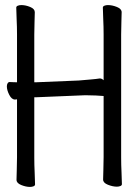

<svg xmlns="http://www.w3.org/2000/svg" viewBox="-20 -725 540 756"><path d="M388 -347Q377 -348 357 -349Q337 -350 316 -350Q310 -350 303.5 -349.5Q297 -349 291 -349L122 -342H115V-105Q115 -74 116.5 -45Q118 -16 118 1Q118 6 112 8.5Q106 11 98 11Q82 11 63.5 3.5Q45 -4 45 -17Q45 -29 46 -54.5Q47 -80 47 -106V-334Q44 -333 40 -333H39Q26 -333 16.5 -351.5Q7 -370 7 -385Q7 -392 10 -397Q13 -402 18 -402H19Q23 -402 30 -401.5Q37 -401 47 -401V-589Q47 -620 45.5 -649Q44 -678 44 -695Q44 -700 50 -702.5Q56 -705 64 -705Q81 -705 99 -697.5Q117 -690 117 -677Q117 -665 116 -639.5Q115 -614 115 -588V-401H121L290 -408Q313 -410 336.5 -412Q360 -414 372 -416H374Q381 -416 388 -409V-589Q388 -620 386.5 -649Q385 -678 385 -695Q385 -700 391 -702.5Q397 -705 405 -705Q422 -705 440.5 -697.5Q459 -690 459 -677Q459 -665 458 -639.5Q457 -614 457 -588V-106Q457 -75 458.5 -46Q460 -17 460 0Q460 5 454 7.5Q448 10 440 10Q424 10 405 2.5Q386 -5 386 -18Q386 -30 387 -55.5Q388 -81 388 -107Z"/></svg>

Font: Moon Stars Kai HW
Style: Regular
Weight: 400
Designer: GuiWonder
Version: Version 1.101